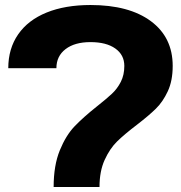

<svg xmlns="http://www.w3.org/2000/svg" viewBox="-20 -746 722 766"><path d="M366 -321Q404 -351 426 -371.5Q448 -392 462 -419.5Q476 -447 476 -483Q476 -527 440 -552.5Q404 -578 341 -578Q278 -578 241.5 -550Q205 -522 205 -474H13Q13 -552 52.5 -609Q92 -666 166 -696Q240 -726 341 -726Q495 -726 582 -661.5Q669 -597 669 -483Q669 -424 649.5 -382Q630 -340 602 -312.5Q574 -285 526 -248Q476 -210 447 -181.5Q418 -153 397.5 -108Q377 -63 377 0H194Q194 -86 218.5 -146Q243 -206 277.5 -242Q312 -278 366 -321Z"/></svg>

Font: Non Bureau Extended
Style: Bold
Weight: 700
Width: 7
Designer: Jona Saucedo
Foundry: Non Foundry
Version: Version 1.000; ttfautohint (v1.8.4)